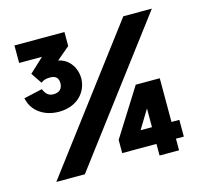

<svg xmlns="http://www.w3.org/2000/svg" viewBox="-102 -818 1018 942"><g transform="rotate(-15 407.0 -347.0)"><path d="M176 -329C270 -329 323 -392 323 -461C323 -509 293 -562 236 -573L302 -629V-700H48V-611H164L92 -544L129 -489C144 -500 157 -503 176 -503C204 -503 218 -490 218 -463C218 -435 201 -419 172 -419C150 -419 137 -429 127 -448L122 -458L28 -437L31 -426C46 -369 102 -329 176 -329ZM73 0H218L746 -700H601ZM422 -53H596V6H695V-53H735V-138H695V-360H573L422 -120ZM538 -138 596 -233V-138Z"/></g></svg>

Font: Fixel Text Bold
Style: Bold
Weight: 700
Width: 4
Designer: AlfaBravo + MacPaw
Foundry: Kyrylo Tkachov, Marchela Mozhyna, Serhii Makarenko, Maria Weinstein, Zakhar Kryvoshyya
Version: Version 1.211